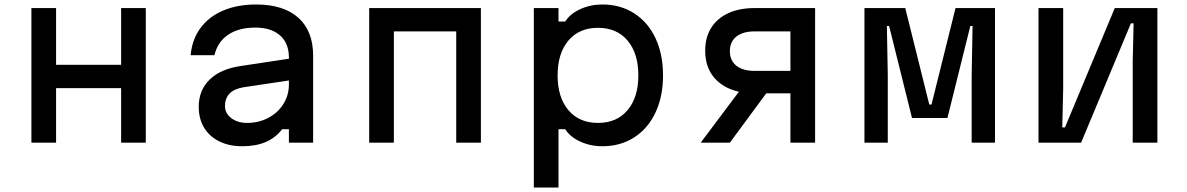

<svg xmlns="http://www.w3.org/2000/svg" viewBox="-20 -636 5290 856"><path d="M120 -600H230V-347H520V-600H630V0H520V-243H230V0H120Z M1280 -279 1066 -247Q1024 -240 1003.5 -219Q983 -198 983 -163Q983 -131 1011 -109.5Q1039 -88 1082 -88Q1133 -88 1176 -110.5Q1219 -133 1243.5 -172.5Q1268 -212 1268 -259V-380Q1268 -443 1228.5 -478Q1189 -513 1118 -513Q1044 -513 997 -481Q950 -449 936 -390H830Q836 -459 873 -510Q910 -561 974 -588.5Q1038 -616 1122 -616Q1244 -616 1310 -557Q1376 -498 1376 -388V0H1268V-60H1238Q1209 -22 1165 -3Q1121 16 1060 16Q1001 16 957 -6Q913 -28 889.5 -67.5Q866 -107 866 -160Q866 -234 915 -281.5Q964 -329 1055 -342L1280 -376Z M1626 -600H2124V0H2014V-496H1736V0H1626Z M2360 -600H2470V-540H2500Q2521 -574 2566.5 -595Q2612 -616 2666 -616Q2746 -616 2807.5 -576.5Q2869 -537 2902.5 -465.5Q2936 -394 2936 -300Q2936 -206 2902.5 -134.5Q2869 -63 2807.5 -23.5Q2746 16 2666 16Q2612 16 2566.5 -5Q2521 -26 2500 -60H2470V200H2360ZM2826 -300Q2826 -398 2778 -455Q2730 -512 2646 -512Q2562 -512 2514 -455Q2466 -398 2466 -300Q2466 -202 2514 -145Q2562 -88 2646 -88Q2730 -88 2778 -145Q2826 -202 2826 -300Z M3504 -220H3344Q3276 -220 3226.5 -243Q3177 -266 3150.5 -308.5Q3124 -351 3124 -410Q3124 -469 3150.5 -511.5Q3177 -554 3226.5 -577Q3276 -600 3344 -600H3614V0H3504ZM3284 -240H3411L3234 0H3104ZM3504 -320V-496H3344Q3292 -496 3263 -473Q3234 -450 3234 -408Q3234 -366 3263 -343Q3292 -320 3344 -320Z M3834 -600H4016L4123 -170H4133L4240 -600H4416V0H4312V-300L4316 -520H4306L4204 -110H4046L3944 -520H3934L3938 -300V0H3834Z M4610 -600H4720V-240L4716 -68H4728L4950 -600H5140V0H5030V-360L5034 -532H5022L4800 0H4610Z"/></svg>

Font: Martian Mono Custom sWd Rg
Style: Regular
Weight: 400
Width: 6
Monospace: yes
Designer: Alex Havermale
Foundry: Evil Martians
Version: Version 1.000